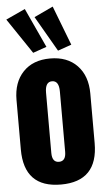

<svg xmlns="http://www.w3.org/2000/svg" viewBox="-67 -1085 630 1135"><g transform="rotate(-5 248.5 -518.0)"><path d="M248 7.8Q29.3 7.8 29.3 -219.2V-513.2Q29.3 -617.2 87.6 -678.7Q146 -740.2 248 -740.2Q350.1 -740.2 408.7 -679Q467.3 -617.7 467.3 -513.2V-219.2Q467.3 7.8 248 7.8ZM289.1 -183.1V-541Q289.1 -605 248 -605Q207 -605 207 -541V-183.1Q207 -127 248 -127Q289.1 -127 289.1 -183.1ZM232.9 -810.5 151.9 -782.2 10.7 -991.7 125 -1044.4ZM380.4 -810.5 299.3 -782.2 178.2 -991.7 290.5 -1044.4Z"/></g></svg>

Font: Anton
Style: Regular
Weight: 400
Designer: Vernon Adams, Tural Alisoy
Foundry: Vernon Adams
Version: Version 2.300